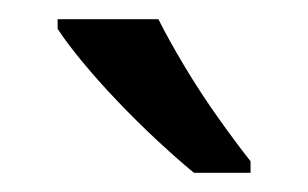

<svg xmlns="http://www.w3.org/2000/svg" viewBox="-20 -786 321 200"><path d="M145 -766Q156 -744 172.5 -716.5Q189 -689 207.5 -663Q226 -637 241 -618V-606H182Q165 -620 144 -639.5Q123 -659 102.5 -680.5Q82 -702 65.5 -722Q49 -742 40 -756V-766Z"/></svg>

Font: Noto Sans Symbols
Style: Regular
Weight: 400
Designer: Monotype Design Team
Foundry: Monotype Imaging Inc.
Version: Version 2.002